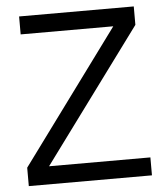

<svg xmlns="http://www.w3.org/2000/svg" viewBox="-51 -744 682 789"><g transform="rotate(-5 290.0 -349.0)"><path d="M544 0H36V-76L439 -624H57V-698H530V-622L126 -74H544Z"/></g></svg>

Font: IBM Plex Sans Thai Looped
Style: Regular
Weight: 400
Designer: Mike Abbink, Paul van der Laan, Pieter van Rosmalen, Ben Mitchell, Mark Frömberg
Foundry: Bold Monday
Version: Version 1.1